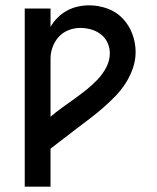

<svg xmlns="http://www.w3.org/2000/svg" viewBox="-20 -702 590 722"><path d="M73 0V-670H170V-601Q181 -620 196.5 -635.5Q212 -651 231 -661.5Q250 -672 271.5 -677Q293 -682 315 -682Q350 -682 383.5 -670Q417 -658 441 -633Q465 -608 477.5 -574.5Q490 -541 490 -506Q490 -475 479.5 -445Q469 -415 452 -388.5Q435 -362 413 -339.5Q391 -317 367.5 -296.5Q344 -276 319 -257Q294 -238 269 -219Q244 -200 219.5 -181Q195 -162 170 -143V0ZM170 -263Q191 -281 214 -297.5Q237 -314 260 -330.5Q283 -347 305 -364.5Q327 -382 346.5 -402.5Q366 -423 379.5 -448.5Q393 -474 393 -502Q393 -523 384 -542Q375 -561 358.5 -573.5Q342 -586 322 -591.5Q302 -597 281 -597Q259 -597 237.5 -588.5Q216 -580 201 -563.5Q186 -547 178 -525.5Q170 -504 170 -481Z"/></svg>

Font: Lode Dark
Style: Bold
Weight: 700
Monospace: yes
Designer: Belleve Invis
Foundry: Belleve Invis
Version: Version 29.2.0; ttfautohint (v1.8.3)